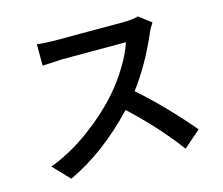

<svg xmlns="http://www.w3.org/2000/svg" viewBox="-104 -847 1186 1021"><g transform="rotate(-15 488.5 -336.5)"><path d="M800.8 -658.2Q782.2 -630.9 771.5 -604.5Q705.1 -450.2 614.3 -329.1Q683.6 -269.5 762.7 -187Q841.8 -104.5 890.6 -44.9L796.9 36.1Q690.4 -107.4 542 -245.1Q364.3 -57.6 168.9 33.2L83 -56.6Q195.3 -98.6 301.3 -176.3Q407.2 -253.9 484.4 -340.8Q534.2 -396.5 577.1 -467.3Q620.1 -538.1 636.7 -592.8H286.1Q282.2 -592.8 176.8 -586.9V-705.1Q219.7 -699.2 286.1 -699.2H643.6Q704.1 -699.2 733.4 -709Z"/></g></svg>

Font: Min Sans SemiBold
Style: Regular
Weight: 600
Designer: Jinseong-Kim, NotoSansCJK, Nunito
Foundry: Jinseong-Kim
Version: Version 1.400;Glyphs 3.1.2 (3151)